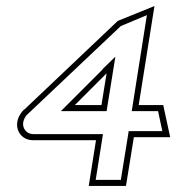

<svg xmlns="http://www.w3.org/2000/svg" viewBox="-20 -614 582 634"><path d="M59 -252C16 -209 39 -151 89 -151H297L273 0H396L422 -161H542L519 -267H438L490 -594L369 -545L60 -252ZM67 -233 379 -528 465 -564 415 -247H502L516 -181H405L379 -20H296L320 -171H92C82 -171 73 -174 68 -179C53 -192 52 -213 67 -233ZM181 -247H332L361 -427L319 -386C318 -385 320 -386 319 -385ZM227 -267 332 -372 315 -267Z"/></svg>

Font: Charger Pro
Style: OlObl
Weight: 900
Designer: Jasper
Foundry: Cannot Into Space Fonts
Version: Version 1.09